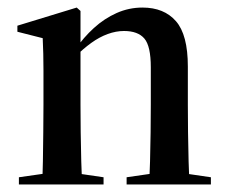

<svg xmlns="http://www.w3.org/2000/svg" viewBox="-20 -488 603 508"><path d="M30 0V-19L121 -32H165L254 -19V0ZM91 0Q93 -24 93.5 -61.5Q94 -99 94.5 -138.5Q95 -178 95 -211V-249Q95 -279 95 -302Q95 -325 94.5 -345.5Q94 -366 93 -387L26 -404V-420L183 -468L193 -459V-362V-360V-211Q193 -178 193.5 -138.5Q194 -99 195 -61.5Q196 -24 198 0ZM315 0V-19L405 -32H449L538 -19V0ZM374 0Q376 -24 377 -61.5Q378 -99 378.5 -138.5Q379 -178 379 -211V-310Q379 -366 362 -386Q345 -406 308 -406Q287 -406 265 -398Q243 -390 221.5 -374.5Q200 -359 178 -337L173 -357H179Q201 -389 228.5 -414Q256 -439 288.5 -453.5Q321 -468 357 -468Q414 -468 445.5 -432Q477 -396 477 -312V-211Q477 -178 477.5 -138.5Q478 -99 479 -61.5Q480 -24 482 0Z"/></svg>

Font: Source Serif 4 60pt SemiBold
Style: Regular
Weight: 600
Version: Version 4.004;hotconv 1.0.116;makeotfexe 2.5.65601